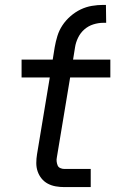

<svg xmlns="http://www.w3.org/2000/svg" viewBox="-20 -763 490 783"><path d="M243 0Q225 0 207.5 -3Q190 -6 175 -14Q160 -22 149.5 -35Q139 -48 133.5 -64Q128 -80 128 -98Q128 -116 131 -134L183 -447H68V-520H195L203 -570Q207 -593 214 -616Q221 -639 234.5 -659.5Q248 -680 267.5 -697Q287 -714 309 -724.5Q331 -735 354.5 -739Q378 -743 401 -743H412L413 -670H401Q381 -670 360.5 -663.5Q340 -657 324 -643Q308 -629 298.5 -609.5Q289 -590 286 -570L278 -520H430V-447H266L212 -122Q210 -113 211 -104.5Q212 -96 215 -88.5Q218 -81 226 -77.5Q234 -74 242 -74H350V0Z"/></svg>

Font: Iosevka Aile
Style: Italic
Weight: 400
Italic angle: -9°
Designer: Belleve Invis
Foundry: Belleve Invis
Version: Version 28.0.1; ttfautohint (v1.8.4)